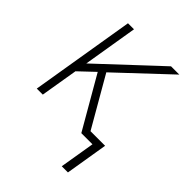

<svg xmlns="http://www.w3.org/2000/svg" viewBox="-201 -623 902 902"><g transform="rotate(45 250.0 -172.5)"><path d="M370 175 399 0H325L217 -187L176 -258L100 -186L69 0H29L115 -520H155L110 -248L401 -520H456L206 -285L349 -37H446L411 175Z"/></g></svg>

Font: Iosevka SS04 XLt Obl
Style: Regular
Weight: 200
Italic angle: -9°
Monospace: yes
Designer: Belleve Invis
Foundry: Belleve Invis
Version: Version 19.0.0; ttfautohint (v1.8.4)